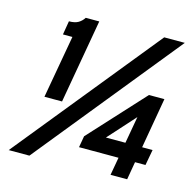

<svg xmlns="http://www.w3.org/2000/svg" viewBox="-106 -816 922 932"><g transform="rotate(15 355.0 -350.0)"><path d="M119 -283 175 -598.5H127.5L139 -667.5Q169 -667.5 186 -677.8Q203 -688 213.5 -705H281.5L207.5 -283ZM18.5 12 606 -712H709.5L122.5 12ZM527 0 543 -90H344.5L354.5 -147.5L607 -422.5H684.5L640.5 -169H693L678.5 -90H626L610.5 0ZM458.5 -169H556.5L580.5 -304.5Z"/></g></svg>

Font: Overpass SemiBold
Style: Italic
Weight: 600
Italic angle: -10°
Designer: Delve Withrington, Dave Bailey, Thomas Jockin
Foundry: Delve Fonts LLC
Version: Version 4.000